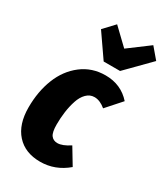

<svg xmlns="http://www.w3.org/2000/svg" viewBox="-204 -906 885 1015"><g transform="rotate(30 239.0 -398.5)"><path d="M422.9 -814.9 478 -750 338.9 -608.9H238.8L141.1 -750L202.1 -814.9L298.8 -722.2ZM285.2 -550.8Q379.9 -550.8 439.9 -482.9L359.9 -393.1Q325.2 -421.9 292 -421.9Q264.2 -421.9 243.4 -401.1Q222.7 -380.4 211.4 -345.9Q200.2 -311.5 195.1 -274.2Q189.9 -236.8 189.9 -196.8Q189.9 -148.9 203.4 -130.9Q216.8 -112.8 242.2 -112.8Q272.5 -112.8 316.9 -142.1L376 -43.9Q303.2 18.1 211.9 18.1Q120.1 18.1 68.1 -39.6Q16.1 -97.2 16.1 -200.2Q16.1 -297.9 47.4 -376.7Q78.6 -455.6 140.6 -503.2Q202.6 -550.8 285.2 -550.8Z"/></g></svg>

Font: Fira Sans Compressed ExtraBold
Style: Italic
Weight: 800
Width: 3
Italic angle: -8°
Designer: Carrois Corporate & Edenspiekermann AG
Foundry: Carrois Corporate GbR & Edenspiekermann AG
Version: Version 4.203;PS 004.203;hotconv 1.0.88;makeotf.lib2.5.64775